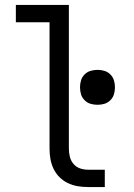

<svg xmlns="http://www.w3.org/2000/svg" viewBox="-20 -755 540 775"><path d="M335 0Q314 0 293.5 -3.5Q273 -7 254 -16Q235 -25 220 -40Q205 -55 196 -74Q187 -93 183.5 -113.5Q180 -134 180 -155V-665H44V-735H258V-155Q258 -138 262 -122Q266 -106 276.5 -93.5Q287 -81 302.5 -75.5Q318 -70 335 -70H403V0ZM374 -332Q359 -332 345.5 -336Q332 -340 321.5 -350.5Q311 -361 307 -374.5Q303 -388 303 -403Q303 -417 307 -430.5Q311 -444 321.5 -454.5Q332 -465 345.5 -469Q359 -473 374 -473Q388 -473 401.5 -469Q415 -465 425.5 -454.5Q436 -444 440 -430.5Q444 -417 444 -403Q444 -388 440 -374.5Q436 -361 425.5 -350.5Q415 -340 401.5 -336Q388 -332 374 -332Z"/></svg>

Font: Iosevka Term SS14
Style: Regular
Weight: 400
Monospace: yes
Designer: Belleve Invis
Foundry: Belleve Invis
Version: Version 24.1.1; ttfautohint (v1.8.4)